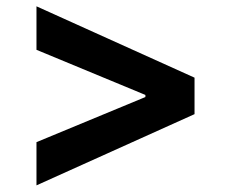

<svg xmlns="http://www.w3.org/2000/svg" viewBox="-20 -589 703 599"><path d="M586.9 -232.9 93.8 -10.7V-145.5L438 -288.1L433.6 -281.2V-298.3L438 -291L93.8 -433.6V-569.3L586.9 -346.7Z"/></svg>

Font: Inter Cardless Tabular Bold
Style: Bold
Weight: 700
Designer: Rasmus Andersson
Foundry: rsms
Version: Version 4.000;git-4fc901f